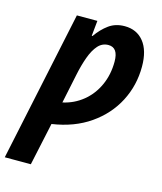

<svg xmlns="http://www.w3.org/2000/svg" viewBox="-158 -643 819 968"><g transform="rotate(15 251.0 -158.5)"><path d="M-41 239 125 -546H232L224 -466H228Q256 -506 290.5 -531Q325 -556 373 -556Q436 -556 472.5 -510.5Q509 -465 509 -381Q509 -283 465.5 -199Q422 -115 340 -58Q258 -1 143 16L95 239ZM168 -103Q227 -116 272.5 -153Q318 -190 343.5 -246Q369 -302 369 -370Q369 -443 318 -443Q286 -443 264 -418.5Q242 -394 226.5 -351.5Q211 -309 200 -256Z"/></g></svg>

Font: Noto Sans SemiCondensed
Style: Bold Italic
Weight: 700
Width: 4
Italic angle: -12°
Designer: Monotype Design Team
Foundry: Monotype Imaging Inc.
Version: Version 2.013; ttfautohint (v1.8.4.7-5d5b)